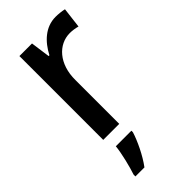

<svg xmlns="http://www.w3.org/2000/svg" viewBox="-244 -601 873 873"><g transform="rotate(-45 192.5 -164.0)"><path d="M317 -549C252 -549 204 -503 174 -445H169L156 -539H75V0H178V-282C177 -386 238 -451 311 -451C327 -451 346 -448 360 -444L372 -543C355 -547 334 -549 317 -549ZM195 71V61H95C91 103 73 174 61 209V221H119C152 177 182 113 195 71Z"/></g></svg>

Font: Noto Sans SemiCondensed Medium
Style: Regular
Weight: 500
Width: 4
Designer: Monotype Design Team
Foundry: Monotype Imaging Inc.
Version: Version 2.013